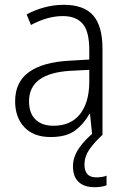

<svg xmlns="http://www.w3.org/2000/svg" viewBox="-20 -561 523 800"><path d="M246 -541Q329 -541 368 -497Q407 -453 407 -358V0H364L355 -87H353Q329 -44 292.5 -17Q256 10 191 10Q120 10 81.5 -31Q43 -72 43 -139Q43 -219 100.5 -260.5Q158 -302 268 -308L352 -313V-352Q352 -430 324.5 -462Q297 -494 242 -494Q209 -494 176 -484.5Q143 -475 109 -457L91 -501Q124 -519 164 -530Q204 -541 246 -541ZM274 -266Q101 -256 101 -139Q101 -89 128 -63Q155 -37 202 -37Q275 -37 313 -85Q351 -133 352 -217V-270ZM332 125Q332 178 381 178Q395 178 406 176Q417 174 424 171V211Q414 215 401.5 217Q389 219 373 219Q331 219 307.5 197Q284 175 284 132Q284 93 309.5 56Q335 19 375 -12L408 0Q373 32 352.5 61.5Q332 91 332 125Z"/></svg>

Font: Noto Sans Myanmar SemiCondensed Light
Style: Regular
Weight: 300
Width: 4
Designer: Monotype Design Team
Foundry: Monotype Imaging Inc.
Version: Version 2.107; ttfautohint (v1.8.4.7-5d5b)